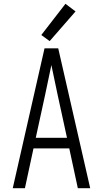

<svg xmlns="http://www.w3.org/2000/svg" viewBox="-20 -989 540 1009"><path d="M47 0H111L156 -209H344L389 0H454L286 -735H214ZM168 -265 217 -490Q225 -529 233.5 -568.5Q242 -608 250 -647Q258 -608 266.5 -568.5Q275 -529 283 -490L332 -265ZM241 -773 377 -929 324 -969 197 -805Z"/></svg>

Font: Iosevka SS09 Light
Style: Regular
Weight: 300
Monospace: yes
Designer: Belleve Invis
Foundry: Belleve Invis
Version: Version 5.2.1; ttfautohint (v1.8.3)